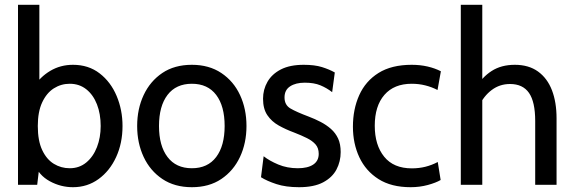

<svg xmlns="http://www.w3.org/2000/svg" viewBox="-20 -770 2390 800"><path d="M284 10Q233 10 187.5 -14.8Q142 -39.5 123 -87.5L147.5 -104.5L135 0H55V-750H144V-394L121 -408Q147 -449.5 189.5 -474.8Q232 -500 284 -500Q349 -500 395.2 -464.2Q441.5 -428.5 466 -370.2Q490.5 -312 490.5 -245Q490.5 -173.5 464 -115.8Q437.5 -58 390.8 -24Q344 10 284 10ZM270.5 -69Q310.5 -69 339.5 -93Q368.5 -117 384 -157Q399.5 -197 399.5 -245Q399.5 -295.5 384 -335.2Q368.5 -375 339.5 -398Q310.5 -421 270.5 -421Q234.5 -421 204.2 -401.8Q174 -382.5 155.8 -343.5Q137.5 -304.5 137.5 -245Q137.5 -183.5 155.8 -144.8Q174 -106 204.2 -87.5Q234.5 -69 270.5 -69Z M779.5 10Q707.5 10 656.5 -24.2Q605.5 -58.5 578.5 -116.2Q551.5 -174 551.5 -245Q551.5 -316 578.5 -373.8Q605.5 -431.5 656.2 -465.8Q707 -500 779.5 -500Q851 -500 902.2 -465.8Q953.5 -431.5 980.2 -373.8Q1007 -316 1007 -245Q1007 -174 980 -116.2Q953 -58.5 902.2 -24.2Q851.5 10 779.5 10ZM779.5 -69Q845.5 -69 880.8 -115.8Q916 -162.5 916 -245Q916 -328 880.8 -374.5Q845.5 -421 779.5 -421Q713.5 -421 678 -374.5Q642.5 -328 642.5 -245Q642.5 -162.5 678 -115.8Q713.5 -69 779.5 -69Z M1226 10Q1171 10 1131.5 -3Q1092 -16 1067.5 -31.5L1078.5 -119Q1102.5 -100 1139.5 -84.5Q1176.5 -69 1221 -69Q1262 -69 1285 -84.2Q1308 -99.5 1308 -129Q1308 -153 1295 -168Q1282 -183 1259 -194.5Q1236 -206 1205 -218Q1171 -230.5 1141.5 -247Q1112 -263.5 1094 -290Q1076 -316.5 1076 -358.5Q1076 -397 1094.5 -429.2Q1113 -461.5 1150.5 -480.8Q1188 -500 1245.5 -500Q1291 -500 1321.5 -490.5Q1352 -481 1375 -468L1364 -386Q1341.5 -403.5 1315 -414.5Q1288.5 -425.5 1250 -425.5Q1212 -425.5 1188.8 -410.2Q1165.5 -395 1165.5 -364Q1165.5 -332.5 1190.2 -318Q1215 -303.5 1265.5 -284.5Q1292 -274.5 1316 -262Q1340 -249.5 1359 -232.8Q1378 -216 1388.8 -192.8Q1399.5 -169.5 1399.5 -136.5Q1399.5 -97 1382 -63.8Q1364.5 -30.5 1326.2 -10.2Q1288 10 1226 10Z M1691 10Q1610.5 10 1557.2 -23.8Q1504 -57.5 1477.2 -114.8Q1450.5 -172 1450.5 -242Q1450.5 -315 1476.8 -373.5Q1503 -432 1557.2 -466Q1611.5 -500 1695.5 -500Q1730.5 -500 1761.8 -492.8Q1793 -485.5 1817 -473L1803 -395Q1779 -407.5 1752 -414.2Q1725 -421 1695.5 -421Q1622 -421 1581.8 -374.8Q1541.5 -328.5 1541.5 -246Q1541.5 -165.5 1580.8 -117Q1620 -68.5 1696 -68.5Q1725.5 -68.5 1752.5 -75.2Q1779.5 -82 1804 -95L1816 -20Q1796.5 -8.5 1762.5 0.8Q1728.5 10 1691 10Z M1900 0V-750H1989.5V-405L1963 -404Q1988.5 -448.5 2028.5 -474.2Q2068.5 -500 2125 -500Q2183 -500 2221.8 -472Q2260.5 -444 2279.8 -394Q2299 -344 2299 -277V0H2210V-266Q2210 -345.5 2184.2 -382.8Q2158.5 -420 2105 -420Q2062 -420 2028.8 -395Q1995.5 -370 1976 -328L1989.5 -383V0Z"/></svg>

Font: Cabin
Style: Regular
Weight: 400
Width: 4
Designer: Pablo Impallari
Foundry: Pablo Impallari. http://www.impallari.com Igino Marini. http://www.ikern.com
Version: Version 3.001